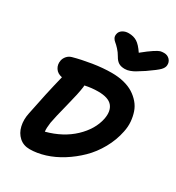

<svg xmlns="http://www.w3.org/2000/svg" viewBox="-232 -1099 1179 1287"><g transform="rotate(30 357.5 -456.0)"><path d="M655.8 -960.9Q682.6 -960.9 700 -942.6Q717.3 -924.3 714.8 -897.9Q713.4 -879.4 694.8 -860.1Q676.3 -840.8 609.9 -794.9Q567.4 -767.6 553 -759Q538.6 -750.5 519 -743.2Q499.5 -735.8 480 -735.8Q449.7 -735.8 431.4 -747.6Q413.1 -759.3 398.9 -785.2Q384.8 -810.1 366.5 -829.8Q348.1 -849.6 336.4 -858.6Q324.7 -867.7 318.1 -880.4Q311.5 -893.1 314.9 -910.2Q318.4 -931.2 338.1 -944.1Q357.9 -957 384.8 -957Q422.9 -957 450 -939.9Q477.1 -922.9 507.8 -877Q555.7 -916 585.2 -935.1Q614.7 -954.1 626.7 -957.5Q638.7 -960.9 655.8 -960.9ZM196.8 48.8Q148.4 48.8 116 19.5Q83.5 -9.8 72.8 -56.4Q62 -103 73.2 -155.8Q106.4 -325.2 144 -477.1Q107.4 -483.9 90.6 -510.3Q73.7 -536.6 80.1 -569.8Q84 -588.9 98.1 -605.2Q112.3 -621.6 134.8 -627.9Q196.3 -645 273.7 -657.5Q351.1 -669.9 419.9 -669.9Q470.7 -669.9 513.7 -659.2Q556.6 -648.4 587.9 -628.7Q619.1 -608.9 642.6 -581.5Q666 -554.2 677.2 -520.8Q688.5 -487.3 691.7 -449.2Q694.8 -411.1 686 -370.1Q671.4 -297.4 634 -230.5Q596.7 -163.6 545.7 -113.8Q494.6 -64 435.1 -26.6Q375.5 10.7 314 29.8Q252.4 48.8 196.8 48.8ZM230 -174.8Q223.6 -130.4 227.1 -104Q351.1 -137.2 431.2 -212.9Q511.2 -288.6 529.8 -378.9Q542.5 -443.8 512.5 -480Q482.4 -516.1 402.8 -516.1Q353 -516.1 301.8 -504.9Q301.8 -496.1 300.8 -491.2Q294.4 -439.9 266.6 -332Q238.8 -224.1 230 -174.8Z"/></g></svg>

Font: Shantell Sans Bouncy
Style: Bold Italic
Weight: 700
Italic angle: -11.31°
Designer: Stephen Nixon, Anya Danilova, Shantell Martin
Foundry: Arrow Type
Version: Version 1.006;[9816181b4]